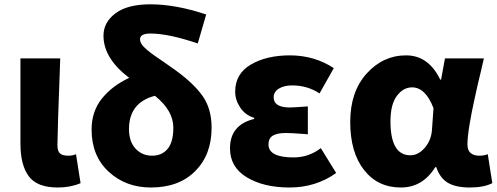

<svg xmlns="http://www.w3.org/2000/svg" viewBox="-20 -833 2246 867"><path d="M241.2 13.7Q147.5 13.7 109.9 -37.1Q72.3 -87.9 72.3 -184.6V-569.3H252Q239.3 -229.5 239.3 -177.7Q239.3 -150.4 251 -140.1Q262.7 -129.9 288.1 -129.9Q308.6 -129.9 323.2 -136.7L343.8 -5.9Q297.9 13.7 241.2 13.7Z M667 -129.9Q710.9 -129.9 736.8 -160.6Q762.7 -191.4 762.7 -256.8Q762.7 -334 679.7 -400.4Q562.5 -370.1 562.5 -250Q562.5 -193.4 592.3 -161.6Q622.1 -129.9 667 -129.9ZM911.1 -767.6 873 -636.7Q741.2 -681.6 659.2 -681.6Q612.3 -681.6 612.3 -655.3Q612.3 -644.5 620.1 -632.8Q627.9 -621.1 645 -606.9Q662.1 -592.8 678.2 -581.5Q694.3 -570.3 723.6 -550.3Q752.9 -530.3 771.5 -516.6Q856.4 -455.1 896 -397.9Q935.5 -340.8 935.5 -255.9Q935.5 -134.8 861.8 -60.5Q788.1 13.7 661.1 13.7Q547.9 13.7 470.7 -57.6Q393.6 -128.9 393.6 -248Q393.6 -330.1 440.4 -388.2Q487.3 -446.3 563.5 -481.4Q447.3 -569.3 447.3 -671.9Q447.3 -732.4 501.5 -772.9Q555.7 -813.5 659.2 -813.5Q773.4 -813.5 911.1 -767.6Z M1287.1 13.7Q1170.9 13.7 1094.7 -32.2Q1018.6 -78.1 1018.6 -163.1Q1018.6 -269.5 1127.9 -295.9V-300.8Q1086.9 -313.5 1064.5 -347.7Q1042 -381.8 1042 -418.9Q1042 -500 1112.8 -541.5Q1183.6 -583 1289.1 -583Q1399.4 -583 1487.3 -525.4L1422.9 -411.1Q1368.2 -447.3 1299.8 -447.3Q1261.7 -447.3 1238.8 -432.6Q1215.8 -418 1215.8 -393.6Q1215.8 -347.7 1289.1 -347.7Q1304.7 -347.7 1370.1 -352.5V-226.6Q1359.4 -227.5 1338.9 -229Q1318.4 -230.5 1301.8 -231.4Q1285.2 -232.4 1271.5 -232.4Q1230.5 -232.4 1211.4 -220.2Q1192.4 -208 1192.4 -180.7Q1192.4 -122.1 1305.7 -122.1Q1374 -122.1 1428.7 -164.1L1498 -51.8Q1406.2 13.7 1287.1 13.7Z M1790 13.7Q1685.5 13.7 1623.5 -65.9Q1561.5 -145.5 1561.5 -282.2Q1561.5 -418.9 1635.7 -501Q1710 -583 1813.5 -583Q1915 -583 1967.8 -473.6H1971.7L1989.3 -569.3H2165Q2162.1 -554.7 2151.9 -512.2Q2141.6 -469.7 2136.7 -448.7Q2131.8 -427.7 2123.5 -389.2Q2115.2 -350.6 2110.4 -326.7Q2105.5 -302.7 2100.6 -272.9Q2095.7 -243.2 2093.3 -220.7Q2090.8 -198.2 2090.8 -180.7Q2090.8 -129.9 2145.5 -129.9Q2165 -129.9 2182.6 -136.7L2203.1 -5.9Q2164.1 13.7 2101.6 13.7Q2039.1 13.7 2002.9 -7.3Q1966.8 -28.3 1950.2 -78.1H1945.3Q1888.7 13.7 1790 13.7ZM1833 -131.8Q1869.1 -131.8 1898.4 -166Q1927.7 -200.2 1930.7 -248L1937.5 -344.7Q1901.4 -438.5 1840.8 -438.5Q1800.8 -438.5 1772 -399.9Q1743.2 -361.3 1743.2 -285.2Q1743.2 -131.8 1833 -131.8Z"/></svg>

Font: Bpmf Zihi Sans Heavy
Style: Heavy
Weight: 900
Foundry: But Ko
Version: Version 1.320